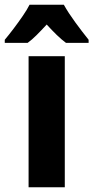

<svg xmlns="http://www.w3.org/2000/svg" viewBox="-61 -786 392 806"><path d="M211 0H59V-550H211ZM207 -766Q226 -732 254.5 -693Q283 -654 311 -619V-606H216Q197 -620 177 -639.5Q157 -659 135 -683Q112 -658 92.5 -638.5Q73 -619 55 -606H-41V-619Q-25 -638 -4.5 -665Q16 -692 34.5 -719Q53 -746 63 -766Z"/></svg>

Font: Noto Sans Hebrew Condensed ExtraBold
Style: Regular
Weight: 800
Width: 3
Designer: Monotype Design Team
Foundry: Monotype Imaging Inc.
Version: Version 2.004; ttfautohint (v1.8.4.7-5d5b)